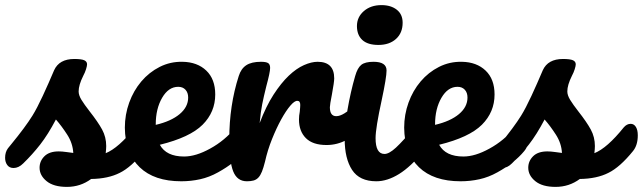

<svg xmlns="http://www.w3.org/2000/svg" viewBox="-28 -708 2518 752"><path d="M234 24Q182 24 154.5 1.5Q127 -21 127 -51Q127 -77 146 -96Q165 -115 202 -115Q215 -115 232.5 -112.5Q250 -110 259 -109Q257 -147 235 -181Q213 -215 191 -240Q160 -181 129.5 -142Q99 -103 63 -68Q45 -50 25 -50Q9 -50 0.5 -61.5Q-8 -73 -8 -90Q-8 -112 3 -127L16 -143Q71 -210 99 -255Q117 -284 139.5 -332.5Q162 -381 184 -433Q204 -477 263 -477Q291 -477 302 -472Q313 -467 313 -456Q313 -450 309 -437Q305 -424 298 -411Q280 -375 280 -350Q280 -335 291 -317Q302 -299 323 -272Q356 -230 372 -200.5Q388 -171 388 -136Q388 -131 387.5 -124Q387 -117 386 -108Q436 -128 501 -209Q513 -223 528 -223Q541 -223 548.5 -211Q556 -199 556 -178Q556 -139 537 -116Q486 -53 441 -31Q396 -8 329 -7Q287 24 234 24Z M922 -223Q935 -223 942.5 -211Q950 -199 950 -178Q950 -138 931 -116Q893 -70 826 -33Q792 -14 756 -6Q720 2 682 2Q576 2 519 -53Q462 -108 461 -208Q461 -259 478 -306Q495 -353 525.5 -389Q556 -425 597.5 -446Q639 -467 687 -466Q745 -465 780 -431.5Q815 -398 815 -338Q815 -269 765.5 -219.5Q716 -170 598 -141Q623 -95 693 -95Q739 -95 795 -126Q852 -157 895 -209Q907 -223 922 -223ZM670 -368Q632 -368 607 -325Q582 -282 582 -221V-219Q642 -233 675.5 -261Q709 -289 709 -326Q709 -345 698.5 -356.5Q688 -368 670 -368Z M939 2Q901 2 885.5 -36.5Q870 -75 870 -163Q870 -295 907 -410Q916 -439 936.5 -452.5Q957 -466 994 -466Q1014 -466 1022 -461Q1030 -456 1030 -442Q1030 -425 1015 -370Q1010 -350 1006 -332.5Q1002 -315 999 -300Q996 -285 993.5 -266.5Q991 -248 989 -226Q1014 -292 1043.5 -337.5Q1073 -383 1103 -411.5Q1133 -440 1162.5 -453Q1192 -466 1216 -466Q1281 -466 1281 -401Q1281 -387 1272 -338Q1268 -318 1266 -305.5Q1264 -293 1264 -288Q1264 -253 1289 -253Q1317 -253 1361 -297Q1374 -310 1388 -310Q1401 -310 1408.5 -298.5Q1416 -287 1416 -268Q1416 -232 1396 -210Q1368 -181 1330.5 -160.5Q1293 -140 1251 -140Q1197 -140 1170 -167Q1143 -194 1143 -240Q1143 -255 1146 -270Q1147 -280 1147.5 -286.5Q1148 -293 1148 -297Q1148 -313 1137 -313Q1126 -314 1109 -294Q1092 -274 1073.5 -240.5Q1055 -207 1037.5 -163.5Q1020 -120 1010 -75Q1004 -51 998 -36Q992 -21 984 -12.5Q976 -4 965 -1Q954 2 939 2Z M1454 -532Q1412 -532 1391 -551.5Q1370 -571 1370 -606Q1370 -641 1397 -664.5Q1424 -688 1466 -688Q1503 -688 1526 -670Q1549 -652 1549 -619Q1549 -579 1523 -555.5Q1497 -532 1454 -532ZM1446 2Q1380 2 1351 -42.5Q1322 -87 1322 -163Q1322 -186 1325 -214.5Q1328 -243 1333 -278Q1345 -348 1363 -410Q1372 -442 1387 -454Q1402 -466 1435 -466Q1486 -466 1486 -432Q1486 -405 1467 -316Q1443 -206 1443 -167Q1443 -105 1478 -105Q1496 -105 1523 -130Q1550 -155 1595 -209Q1607 -223 1622 -223Q1635 -223 1642.5 -211Q1650 -199 1650 -178Q1650 -138 1631 -116Q1581 -55 1535 -26.5Q1489 2 1446 2Z M2016 -223Q2029 -223 2036.5 -211Q2044 -199 2044 -178Q2044 -138 2025 -116Q1987 -70 1920 -33Q1886 -14 1850 -6Q1814 2 1776 2Q1670 2 1613 -53Q1556 -108 1555 -208Q1555 -259 1572 -306Q1589 -353 1619.5 -389Q1650 -425 1691.5 -446Q1733 -467 1781 -466Q1839 -465 1874 -431.5Q1909 -398 1909 -338Q1909 -269 1859.5 -219.5Q1810 -170 1692 -141Q1717 -95 1787 -95Q1833 -95 1889 -126Q1946 -157 1989 -209Q2001 -223 2016 -223ZM1764 -368Q1726 -368 1701 -325Q1676 -282 1676 -221V-219Q1736 -233 1769.5 -261Q1803 -289 1803 -326Q1803 -345 1792.5 -356.5Q1782 -368 1764 -368Z M2148 24Q2096 24 2068.5 1.5Q2041 -21 2041 -51Q2041 -77 2060 -96Q2079 -115 2116 -115Q2129 -115 2146.5 -112.5Q2164 -110 2173 -109Q2171 -147 2149 -181Q2127 -215 2105 -240Q2074 -181 2043.5 -142Q2013 -103 1977 -68Q1959 -50 1939 -50Q1923 -50 1914.5 -61.5Q1906 -73 1906 -90Q1906 -112 1917 -127L1930 -143Q1985 -210 2013 -255Q2031 -284 2053.5 -332.5Q2076 -381 2098 -433Q2118 -477 2177 -477Q2205 -477 2216 -472Q2227 -467 2227 -456Q2227 -450 2223 -437Q2219 -424 2212 -411Q2194 -375 2194 -350Q2194 -335 2205 -317Q2216 -299 2237 -272Q2270 -230 2286 -200.5Q2302 -171 2302 -136Q2302 -131 2301.5 -124Q2301 -117 2300 -108Q2350 -128 2415 -209Q2427 -223 2442 -223Q2455 -223 2462.5 -211Q2470 -199 2470 -178Q2470 -139 2451 -116Q2400 -53 2355 -31Q2310 -8 2243 -7Q2201 24 2148 24Z"/></svg>

Font: Lebkuchenwelt
Style: Regular
Weight: 400
Designer: Vernon Adams
Foundry: Gereon Berster
Version: Version 1.000;PS 001.001;hotconv 1.0.56 